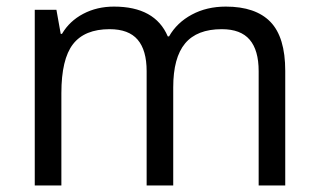

<svg xmlns="http://www.w3.org/2000/svg" viewBox="-20 -565 970 585"><path d="M768.1 0V-348.1Q768.1 -412.1 740.7 -444.1Q713.4 -476.1 655.8 -476.1Q580.1 -476.1 543.9 -432.6Q507.8 -389.2 507.8 -298.8V0H426.8V-348.1Q426.8 -412.1 399.4 -444.1Q372.1 -476.1 314 -476.1Q237.8 -476.1 202.4 -430.4Q167 -384.8 167 -280.8V0H85.9V-535.2H151.9L165 -461.9H168.9Q191.9 -501 233.6 -522.9Q275.4 -544.9 327.1 -544.9Q452.6 -544.9 491.2 -454.1H495.1Q519 -496.1 564.5 -520.5Q609.9 -544.9 668 -544.9Q758.8 -544.9 804 -498.3Q849.1 -451.7 849.1 -349.1V0Z"/></svg>

Font: f01972551
Style: Regular
Weight: 400
Foundry: Ascender Corporation
Version: Version 1.10